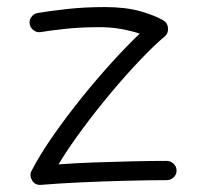

<svg xmlns="http://www.w3.org/2000/svg" viewBox="-20 -494 574 540"><path d="M63.5 -426.3Q61.5 -437.5 68.4 -446.5Q75.2 -455.6 85.9 -457.5Q117.7 -462.9 167.5 -468.5Q217.3 -474.1 274.9 -474.1Q333.5 -474.1 375.2 -462.2Q417 -450.2 440.4 -436Q451.7 -428.7 452.6 -414.6Q453.6 -400.4 443.4 -391.6Q414.6 -367.7 374.8 -325.9Q335 -284.2 292.2 -233.2Q249.5 -182.1 210.7 -129.6Q171.9 -77.1 144.5 -31.7Q189.9 -35.2 244.1 -37.1Q298.3 -39.1 352.1 -40.3Q405.8 -41.5 448.7 -41.5Q460 -41.5 468.3 -33.4Q476.6 -25.4 476.6 -14.2Q476.6 -2.9 468.3 4.9Q460 12.7 448.7 12.7Q397.9 12.7 333.3 14.4Q268.6 16.1 205.3 19Q142.1 22 95.7 25.9Q78.6 27.3 70.3 13.4Q62 -0.5 68.8 -13.7Q92.3 -59.1 129.4 -112.3Q166.5 -165.5 209.7 -219.2Q252.9 -272.9 295.7 -319.8Q338.4 -366.7 373 -399.4Q351.6 -406.7 319.6 -412.6Q287.6 -418.5 247.1 -417.5Q201.2 -417 160.9 -412.6Q120.6 -408.2 94.7 -403.8Q84 -401.9 74.7 -408.7Q65.4 -415.5 63.5 -426.3Z"/></svg>

Font: Mikhak-DS2-FD Light
Style: Regular
Weight: 300
Designer: Amin Abedi
Version: Version 3.2